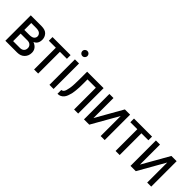

<svg xmlns="http://www.w3.org/2000/svg" viewBox="164 -1763 2797 2797"><g transform="rotate(45 1562.5 -365.0)"><path d="M278.8 -523.9Q360.8 -523.9 396 -483.9Q431.2 -443.8 431.2 -392.1Q431.2 -304.7 361.8 -276.9Q458 -239.3 458 -149.9Q458 -85.4 416 -42.5Q374 0 303.2 0H60.1V-523.9ZM144 -231V-76.2H284.2Q323.2 -76.2 345.7 -97.2Q368.2 -118.2 368.2 -155.8Q368.2 -188.5 345.2 -210Q322.8 -231 284.2 -231ZM347.2 -376Q347.2 -404.8 324.2 -426.8Q300.8 -449.2 242.2 -449.2H144V-307.1H242.2Q301.8 -307.1 324.2 -327.6Q347.2 -348.1 347.2 -376Z M507.8 -523.9H879.9V-448.2H735.8V0H651.9V-448.2H507.8Z M968.3 0V-524.9H1053.2V0ZM974.1 -650.6Q958.5 -666.5 958.5 -688Q958.5 -709.5 974.1 -724.9Q989.7 -740.2 1011.2 -740.2Q1032.7 -740.2 1048.1 -724.9Q1063.5 -709.5 1063.5 -688Q1063.5 -666.5 1048.1 -650.6Q1032.7 -634.8 1011.2 -634.8Q989.7 -634.8 974.1 -650.6Z M1221.2 -523.9H1560.1V0H1476.1V-448.2H1304.2V-350.1Q1304.2 -323.2 1303.2 -283.2Q1302.7 -266.6 1297.9 -213.9Q1293.9 -174.8 1287.6 -145.5Q1281.2 -117.7 1269 -85.4Q1257.3 -54.7 1240.7 -35.2Q1223.1 -14.2 1199.2 -2.4Q1174.8 9.8 1143.1 9.8V-69.8Q1160.6 -69.8 1174.8 -82.5Q1189.5 -95.7 1197.3 -123Q1202.6 -141.6 1210.4 -179.7Q1215.8 -207 1218.3 -257.3Q1219.7 -286.6 1220.7 -342.8Q1221.2 -366.7 1221.2 -440.9Z M1679.7 -523.9H1763.7V-110.8L1998.5 -523.9H2106.4V0H2023.4V-413.1L1788.6 0H1679.7Z M2186.5 -523.9H2558.6V-448.2H2414.6V0H2330.6V-448.2H2186.5Z M2638.2 -523.9H2722.2V-110.8L2957 -523.9H3064.9V0H2981.9V-413.1L2747.1 0H2638.2Z"/></g></svg>

Font: Miedinger*
Style: Book
Weight: 400
Version: Version 001.000